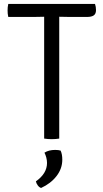

<svg xmlns="http://www.w3.org/2000/svg" viewBox="-20 -703 522 974"><path d="M22 -617Q20 -625.5 19.2 -633.8Q18.5 -642 18.5 -650Q18.5 -658 19.2 -666.2Q20 -674.5 22 -683H462Q464.5 -676 465.8 -667.8Q467 -659.5 467 -651.5Q467 -633 455.8 -625Q444.5 -617 421 -617H335Q326 -617 308.2 -617.5Q290.5 -618 280.5 -618H204Q194.5 -618 177 -617.5Q159.5 -617 149.5 -617ZM204 -544Q204 -564.5 204 -580.8Q204 -597 204 -618V-650H280.5V-618Q280.5 -597 280.5 -580.8Q280.5 -564.5 280.5 -544V0Q272.5 1.5 262.2 2.2Q252 3 242.5 3Q233 3 222.8 2.2Q212.5 1.5 204 0ZM287.5 61Q296 79 296 107Q296 152.5 266.8 190.2Q237.5 228 188.5 250.5Q179 247.5 171.8 237.8Q164.5 228 162 217Q218.5 177.5 218.5 123.5Q218.5 110 214.8 96Q211 82 205.5 71.5Q227.5 57.5 260 57.5Q276.5 57.5 287.5 61Z"/></svg>

Font: Signika Light Light
Style: Regular
Weight: 300
Version: Version 2.001